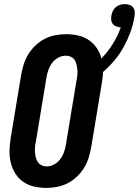

<svg xmlns="http://www.w3.org/2000/svg" viewBox="-20 -910 678 938"><path d="M206 8Q176 8 147 1.5Q118 -5 94.5 -21Q71 -37 55.5 -61.5Q40 -86 33 -114Q26 -142 26.5 -172.5Q27 -203 32 -234L84 -548Q89 -574 97 -599Q105 -624 120 -647.5Q135 -671 155.5 -690Q176 -709 200 -721Q224 -733 250.5 -738Q277 -743 303 -743Q333 -743 362 -736.5Q391 -730 413.5 -714.5Q436 -699 452.5 -675.5Q469 -652 475 -624Q507 -657 531.5 -696Q556 -735 570 -777Q559 -777 549 -780.5Q539 -784 532 -792Q525 -800 523.5 -811Q522 -822 524 -833Q526 -845 531 -856Q536 -867 545.5 -875Q555 -883 566.5 -886.5Q578 -890 590 -890Q602 -890 613 -886Q624 -882 630.5 -873.5Q637 -865 638 -853Q639 -841 637 -829Q631 -791 617.5 -754Q604 -717 585 -682Q566 -647 540 -616Q514 -585 483 -558Q483 -544 481 -529.5Q479 -515 477 -501L425 -187Q420 -161 412 -136Q404 -111 389 -87.5Q374 -64 353.5 -45Q333 -26 309 -14Q285 -2 258.5 3Q232 8 206 8ZM207 -97Q226 -97 244 -106.5Q262 -116 274 -132Q286 -148 292.5 -166.5Q299 -185 302 -204L354 -518Q357 -531 358 -544Q359 -557 358 -570Q357 -583 354 -595Q351 -607 344.5 -617Q338 -627 326.5 -632.5Q315 -638 302 -638Q283 -638 265 -628.5Q247 -619 235 -603Q223 -587 216.5 -568.5Q210 -550 207 -531L155 -217Q152 -204 151 -191Q150 -178 151 -165Q152 -152 155 -140Q158 -128 165 -118Q172 -108 183 -102.5Q194 -97 207 -97Z"/></svg>

Font: Iosevka Extrabold
Style: Italic
Weight: 800
Italic angle: -9°
Monospace: yes
Designer: Belleve Invis
Foundry: Belleve Invis
Version: Version 32.5.0; ttfautohint (v1.8.4)